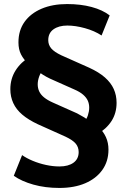

<svg xmlns="http://www.w3.org/2000/svg" viewBox="-20 -736 624 947"><path d="M273 191Q203 191 144.5 174.5Q86 158 48 131L89 29Q110 44 141 57Q172 70 206.5 77.5Q241 85 273 85Q317 85 342.5 66.5Q368 48 368 14Q368 -10 353.5 -27.5Q339 -45 303 -62L167 -123Q120 -145 90 -170.5Q60 -196 45.5 -227.5Q31 -259 31 -296Q31 -347 56.5 -388Q82 -429 131 -459L119 -422Q97 -442 84 -467Q71 -492 71 -527Q71 -586 101 -628Q131 -670 185 -693Q239 -716 311 -716Q378 -716 432 -701.5Q486 -687 521 -660L481 -561Q446 -584 399 -597Q352 -610 312 -610Q270 -610 244 -591.5Q218 -573 218 -538Q218 -515 232.5 -497.5Q247 -480 283 -463L420 -402Q468 -380 497.5 -354Q527 -328 541 -297Q555 -266 555 -229Q555 -178 530 -139Q505 -100 456 -71L468 -107Q490 -87 502.5 -59.5Q515 -32 515 2Q515 60 484.5 102.5Q454 145 400 168Q346 191 273 191ZM166 -320Q166 -301 173.5 -285Q181 -269 197.5 -255.5Q214 -242 241 -230L360 -177Q379 -167 395.5 -157Q412 -147 422 -136L392 -131Q407 -147 413.5 -167Q420 -187 420 -205Q420 -224 413 -239.5Q406 -255 390 -269Q374 -283 346 -295L227 -348Q208 -357 191.5 -367.5Q175 -378 164 -388L194 -394Q180 -378 173 -358Q166 -338 166 -320Z"/></svg>

Font: Nunito Sans 8pt ExtraBold
Style: Regular
Weight: 800
Version: Version 3.101;gftools[0.9.27]